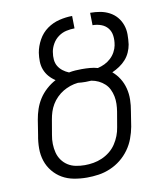

<svg xmlns="http://www.w3.org/2000/svg" viewBox="-83 -805 766 882"><g transform="rotate(-10 300.0 -363.5)"><path d="M252 8Q221 8 191.5 2.5Q162 -3 137.5 -17Q113 -31 94.5 -53.5Q76 -76 67 -103.5Q58 -131 58 -161.5Q58 -192 64 -223L75 -293Q79 -317 87 -341Q95 -365 109 -387Q123 -409 143.5 -427.5Q164 -446 187 -458Q170 -469 157.5 -483.5Q145 -498 138 -516Q131 -534 130.5 -554.5Q130 -575 133 -595Q138 -625 154 -654Q170 -683 196 -701.5Q222 -720 253 -727.5Q284 -735 313 -735L314 -677Q295 -677 275 -672.5Q255 -668 238 -655.5Q221 -643 210.5 -624.5Q200 -606 197 -587V-586Q194 -569 195.5 -552Q197 -535 205 -521.5Q213 -508 226 -498Q239 -488 254 -482Q269 -485 284 -486Q299 -487 314 -487Q333 -487 352 -485.5Q371 -484 388 -479Q405 -483 420.5 -490.5Q436 -498 449 -510Q462 -522 470.5 -537.5Q479 -553 482 -569V-570Q486 -591 483.5 -612Q481 -633 469 -648Q457 -663 438 -670Q419 -677 398 -677L397 -735Q421 -735 443.5 -731Q466 -727 486 -716.5Q506 -706 520 -689.5Q534 -673 541.5 -652Q549 -631 549 -607.5Q549 -584 546 -561Q543 -543 535 -525Q527 -507 514 -492.5Q501 -478 484.5 -467Q468 -456 450 -448Q469 -432 482.5 -410.5Q496 -389 502.5 -363.5Q509 -338 508.5 -311Q508 -284 503 -257L492 -187Q487 -160 477 -133Q467 -106 450 -82.5Q433 -59 410.5 -41Q388 -23 361 -11.5Q334 0 306.5 4Q279 8 252 8ZM252 -50Q272 -50 292.5 -53.5Q313 -57 332.5 -65.5Q352 -74 369 -87.5Q386 -101 398 -119Q410 -137 417.5 -156.5Q425 -176 428 -196L440 -266Q443 -284 443.5 -302.5Q444 -321 440.5 -338Q437 -355 429.5 -370.5Q422 -386 409.5 -397.5Q397 -409 381.5 -416.5Q366 -424 348 -427Q341 -427 334.5 -426.5Q328 -426 322 -426Q313 -426 303.5 -426.5Q294 -427 286 -428Q267 -426 249.5 -420Q232 -414 216 -404.5Q200 -395 186 -381Q172 -367 162.5 -351Q153 -335 147.5 -318Q142 -301 139 -283L127 -213Q123 -192 123.5 -171Q124 -150 129 -130.5Q134 -111 145.5 -95Q157 -79 173.5 -68.5Q190 -58 210.5 -54Q231 -50 252 -50Z"/></g></svg>

Font: Iosevka Light Extended Oblique
Style: Regular
Weight: 300
Width: 7
Italic angle: -9°
Monospace: yes
Designer: Belleve Invis
Foundry: Belleve Invis
Version: Version 32.5.0; ttfautohint (v1.8.4)